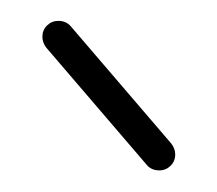

<svg xmlns="http://www.w3.org/2000/svg" viewBox="-20 -538 207 183"><path d="M20.4 -503Q20.4 -509.3 24.8 -513.7Q29.3 -518.1 35.6 -518.1Q43 -518.1 47.4 -513L143.3 -401.1Q147 -396.3 147 -390.7Q147 -384.4 142.6 -380Q138.1 -375.6 131.9 -375.6Q124.4 -375.6 120 -380.7L24.1 -492.6Q20.4 -497.4 20.4 -503Z"/></svg>

Font: 26F Galaxy Sans Ultra Light
Style: Regular
Weight: 200
Designer: C₂₉H₂₅N₃O₅
Version: Version 1.100